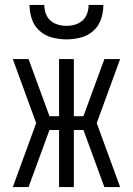

<svg xmlns="http://www.w3.org/2000/svg" viewBox="-20 -760 540 780"><path d="M96 0H32L127 -260L32 -520H96L181 -288H220V-520H280V-288H319L404 -520H468L373 -260L468 0H404L319 -232H280V0H220V-232H181ZM250 -600Q221 -600 192 -607.5Q163 -615 141 -634.5Q119 -654 109.5 -682.5Q100 -711 100 -740H160Q160 -722 166 -705Q172 -688 185 -676.5Q198 -665 215 -660Q232 -655 250 -655Q268 -655 285 -660Q302 -665 315 -676.5Q328 -688 334 -705Q340 -722 340 -740H400Q400 -711 390.5 -682.5Q381 -654 359 -634.5Q337 -615 308 -607.5Q279 -600 250 -600Z"/></svg>

Font: Iosevka SS18 Light
Style: Regular
Weight: 300
Monospace: yes
Designer: Belleve Invis
Foundry: Belleve Invis
Version: Version 25.1.1; ttfautohint (v1.8.4)